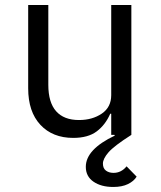

<svg xmlns="http://www.w3.org/2000/svg" viewBox="-20 -536 640 763"><path d="M502 0Q433 44 411 69.5Q389 95 389 114Q389 133 401 142Q413 151 431 151Q462 151 483 125L523 166Q512 184 488.5 195.5Q465 207 430 207Q382 207 351.5 186Q321 165 321 127Q321 92 350 61Q379 30 436 3L435 0H422V-84H418Q399 -40 364.5 -14Q330 12 271 12Q189 12 140.5 -40Q92 -92 92 -185V-516H172V-199Q172 -129 203 -94Q234 -59 294 -59Q347 -59 384.5 -84.5Q422 -110 422 -158V-516H502Z"/></svg>

Font: iA Writer Mono V
Style: Regular
Weight: 400
Designer: Mike Abbink, Paul van der Laan, Pieter van Rosmalen
Foundry: Bold Monday
Version: Version 2.000